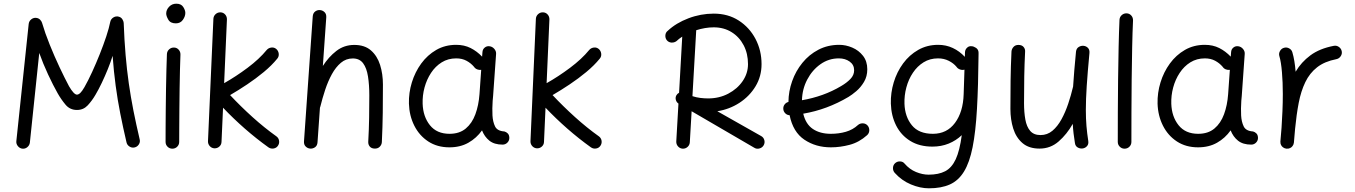

<svg xmlns="http://www.w3.org/2000/svg" viewBox="-20 -768 7330 1039"><path d="M101.1 36.6Q86.4 34.7 76.7 22.7Q66.9 10.7 68.4 -3.9L135.3 -638.7Q137.2 -654.3 150.1 -664.1Q163.1 -673.8 178.7 -670.9Q189.9 -668.9 197.5 -660.9Q205.1 -652.8 207.5 -644.5Q223.6 -589.4 249 -526.4Q274.4 -463.4 302.2 -404.3Q330.1 -345.2 353.5 -301.3Q379.9 -255.9 396.5 -255.9Q404.8 -255.9 414.6 -265.1Q424.3 -274.4 437 -296.4Q457 -331.5 478.5 -378.4Q500 -425.3 520 -475.3Q540 -525.4 555.2 -571.3Q570.3 -617.2 576.7 -649.9Q580.1 -665.5 594 -673.8Q607.9 -682.1 623 -677.7Q635.7 -674.3 642.3 -663.6Q648.9 -652.8 649.4 -644Q652.8 -550.3 659.7 -470.2Q666.5 -390.1 677 -316.7Q687.5 -243.2 702.1 -169.2Q716.8 -95.2 735.8 -14.2Q739.7 0.5 731.4 13.4Q723.1 26.4 708.5 29.8Q693.8 33.2 680.9 25.1Q668 17.1 664.6 2.4Q645.5 -79.1 630.9 -153.3Q616.2 -227.5 606 -303.7Q595.7 -379.9 589.4 -465.8Q579.1 -432.6 563.7 -394.5Q548.3 -356.4 531 -320.1Q513.7 -283.7 496.6 -254.9Q477.5 -222.2 454.3 -197.5Q431.2 -172.9 396.5 -172.9Q358.4 -172.9 334.5 -201.7Q310.5 -230.5 292 -263.2Q268.1 -305.2 240.2 -365Q212.4 -424.8 192.4 -481.4L141.6 3.9Q139.6 18.6 127.9 28.3Q116.2 38.1 101.1 36.6Z M879.4 -694.8Q879.4 -714.8 895 -731.4Q910.6 -748 934.1 -748Q960.4 -748 971.7 -730.2Q982.9 -712.4 982.9 -698.2Q982.9 -679.2 969.5 -660.4Q956.1 -641.6 931.6 -641.6Q902.3 -641.6 890.9 -661.4Q879.4 -681.2 879.4 -694.8ZM921.9 -510.7Q937 -510.3 947 -499Q957 -487.8 956.5 -472.2Q955.1 -438.5 953.9 -390.1Q952.6 -341.8 951.9 -286.9Q951.2 -231.9 950.7 -177.7Q950.2 -123.5 950 -77.1Q949.7 -30.8 949.7 0Q949.7 15.1 939 25.9Q928.2 36.6 912.6 36.6Q897.5 36.6 886.7 25.9Q876 15.1 876 0Q876 -30.8 876.2 -77.4Q876.5 -124 877 -178.5Q877.4 -232.9 878.4 -288.1Q879.4 -343.3 880.6 -392.1Q881.8 -440.9 883.3 -476.1Q884.3 -491.2 895.5 -501.2Q906.7 -511.2 921.9 -510.7Z M1483.9 21Q1475.6 33.2 1460.4 35.6Q1445.3 38.1 1432.6 29.3Q1367.7 -17.1 1304.9 -72Q1242.2 -127 1187 -185.1L1178.7 0Q1178.2 15.1 1167 25.1Q1155.8 35.2 1140.1 34.7Q1125 33.7 1115 22.5Q1105 11.2 1105.5 -3.9L1134.8 -666.5Q1135.7 -681.6 1147 -691.7Q1158.2 -701.7 1173.3 -701.2Q1188.5 -700.7 1198.5 -689.5Q1208.5 -678.2 1208 -662.6L1192.9 -317.9Q1256.8 -354 1319.8 -401.1Q1382.8 -448.2 1423.3 -497.6Q1433.1 -508.8 1448.2 -510.7Q1463.4 -512.7 1475.1 -502.9Q1486.3 -493.2 1488.3 -477.8Q1490.2 -462.4 1480.5 -450.7Q1450.2 -413.6 1407.5 -378.2Q1364.7 -342.8 1317.6 -311.3Q1270.5 -279.8 1225.1 -253.4Q1281.7 -192.9 1346.4 -134.5Q1411.1 -76.2 1475.6 -30.3Q1487.8 -21.5 1490.2 -6.6Q1492.7 8.3 1483.9 21Z M1658.7 36.1Q1645 35.2 1634.5 25.1Q1624 15.1 1625 -2.4L1672.4 -679.2Q1673.8 -697.3 1685.8 -706.1Q1697.8 -714.8 1711.9 -713.4Q1725.6 -712.4 1736.1 -702.4Q1746.6 -692.4 1745.6 -674.3L1727.1 -411.1Q1758.3 -460 1800.3 -492.4Q1842.3 -524.9 1897 -524.9Q1953.6 -524.9 1987.5 -495.1Q2021.5 -465.3 2036.9 -416.5Q2052.2 -367.7 2052.2 -310.5Q2052.2 -234.4 2051.3 -157.7Q2050.3 -81.1 2046.4 0.5Q2045.9 14.2 2035.9 25.1Q2025.9 36.1 2008.8 36.1Q1990.7 36.1 1981.4 25.4Q1972.2 14.6 1972.7 0Q1976.6 -69.8 1977.5 -130.4Q1978.5 -190.9 1978.5 -251.5Q1978.5 -308.6 1971.4 -354Q1964.4 -399.4 1945.1 -425.5Q1925.8 -451.7 1889.2 -451.7Q1852.5 -451.7 1824.7 -428.2Q1796.9 -404.8 1775.9 -366.5Q1754.9 -328.1 1739.7 -282.2Q1724.6 -236.3 1713.4 -190.9Q1712.9 -187.5 1711.4 -185.1L1698.2 2.4Q1696.8 20.5 1684.8 28.8Q1672.9 37.1 1658.7 36.1Z M2699.7 14.6Q2654.8 14.6 2628.2 -6.8Q2601.6 -28.3 2588.4 -62.5Q2558.6 -20.5 2514.6 4.4Q2470.7 29.3 2412.1 29.3Q2346.2 29.3 2297.6 -2.4Q2249 -34.2 2221.9 -88.1Q2194.8 -142.1 2192.9 -207.5Q2191.4 -265.6 2208.7 -322Q2226.1 -378.4 2259.5 -424.3Q2293 -470.2 2340.8 -497.8Q2388.7 -525.4 2448.7 -525.4Q2492.2 -525.4 2526.6 -508.1Q2561 -490.7 2588.9 -461.4L2590.8 -486.3Q2591.8 -501.5 2603.3 -510.7Q2614.7 -520 2629.9 -517.6Q2644.5 -515.6 2655 -503.4Q2665.5 -491.2 2664.6 -476.6L2648.4 -248.5Q2647.5 -235.4 2646 -222.2Q2644.5 -202.6 2644.3 -181.4Q2644 -160.2 2645 -143.1Q2647 -108.9 2658.9 -84Q2670.9 -59.1 2709.5 -56.6Q2719.2 -54.2 2727.5 -46.1Q2735.8 -38.1 2736.3 -22Q2736.3 -6.8 2725.6 3.9Q2714.8 14.6 2699.7 14.6ZM2412.6 -43.9Q2466.3 -43.9 2500.5 -72.5Q2534.7 -101.1 2552.5 -149.7Q2570.3 -198.2 2574.7 -258.3L2584 -390.1Q2573.2 -388.2 2562.3 -392.6Q2551.3 -397 2544.9 -406.7Q2528.3 -426.3 2504.4 -439.2Q2480.5 -452.1 2448.7 -452.1Q2404.8 -452.1 2370.4 -430.7Q2335.9 -409.2 2312.5 -373.5Q2289.1 -337.9 2277.3 -294.4Q2265.6 -251 2267.1 -206.5Q2269.5 -136.7 2306.6 -90.3Q2343.8 -43.9 2412.6 -43.9Z M3229 21Q3220.7 33.2 3205.6 35.6Q3190.4 38.1 3177.7 29.3Q3112.8 -17.1 3050 -72Q2987.3 -127 2932.1 -185.1L2923.8 0Q2923.3 15.1 2912.1 25.1Q2900.9 35.2 2885.3 34.7Q2870.1 33.7 2860.1 22.5Q2850.1 11.2 2850.6 -3.9L2879.9 -666.5Q2880.9 -681.6 2892.1 -691.7Q2903.3 -701.7 2918.5 -701.2Q2933.6 -700.7 2943.6 -689.5Q2953.6 -678.2 2953.1 -662.6L2938 -317.9Q3002 -354 3064.9 -401.1Q3127.9 -448.2 3168.5 -497.6Q3178.2 -508.8 3193.4 -510.7Q3208.5 -512.7 3220.2 -502.9Q3231.4 -493.2 3233.4 -477.8Q3235.4 -462.4 3225.6 -450.7Q3195.3 -413.6 3152.6 -378.2Q3109.9 -342.8 3062.7 -311.3Q3015.6 -279.8 2970.2 -253.4Q3026.9 -192.9 3091.6 -134.5Q3156.2 -76.2 3220.7 -30.3Q3232.9 -21.5 3235.4 -6.6Q3237.8 8.3 3229 21Z M3640.6 -252.9Q3645.5 -261.2 3654.8 -266.1L3671.9 -569.8Q3653.8 -558.1 3640.6 -545.4Q3628.4 -536.6 3613.5 -537.6Q3598.6 -538.6 3588.9 -549.8Q3579.6 -561 3580.6 -576.7Q3581.5 -592.3 3593.8 -601.6Q3638.7 -643.6 3705.3 -668.9Q3772 -694.3 3842.3 -694.3Q3919.4 -694.3 3977.5 -657Q4035.6 -619.6 4068.4 -557.4Q4101.1 -495.1 4101.1 -420.9Q4101.1 -355 4068.6 -301Q4036.1 -247.1 3981.7 -211.7Q3927.2 -176.3 3861.8 -166L4099.1 -31.7Q4112.3 -24.4 4116.2 -9.5Q4120.1 5.4 4112.3 18.6Q4105 31.2 4089.8 35.4Q4074.7 39.6 4062 31.7L3722.7 -166L3712.9 2Q3711.9 17.1 3700.7 27.1Q3689.5 37.1 3674.3 36.6Q3659.2 35.6 3649.2 24.4Q3639.2 13.2 3639.6 -2L3651.4 -207.5Q3640.6 -214.8 3637.2 -228Q3633.8 -241.2 3640.6 -252.9ZM3842.3 -620.1Q3818.8 -620.1 3794.7 -616Q3770.5 -611.8 3747.6 -604.5L3727.1 -247.6Q3748.5 -240.7 3770.3 -238Q3792 -235.4 3812 -235.4Q3872.1 -235.4 3921.1 -261.2Q3970.2 -287.1 3999 -329.3Q4027.8 -371.6 4027.8 -420.9Q4027.8 -478 4004.2 -523.2Q3980.5 -568.4 3938.7 -594.2Q3897 -620.1 3842.3 -620.1Z M4672.4 -36.6Q4629.4 2 4578.1 15.6Q4526.9 29.3 4476.1 29.3Q4394.5 29.3 4333 -12Q4271.5 -53.2 4252.9 -144.5Q4239.3 -145 4229.5 -154.8Q4219.7 -164.6 4218.8 -178.2Q4217.8 -191.9 4225.8 -202.6Q4233.9 -213.4 4246.6 -216.3Q4247.1 -273.4 4266.6 -328.6Q4286.1 -383.8 4322.3 -428.2Q4358.4 -472.7 4408.9 -499Q4459.5 -525.4 4521.5 -525.4Q4557.1 -525.4 4592 -510.5Q4627 -495.6 4650.1 -466.1Q4673.3 -436.5 4673.3 -393.1Q4673.3 -354.5 4655.5 -324.7Q4637.7 -294.9 4613.8 -274.7Q4589.8 -254.4 4571.8 -243.7Q4456.1 -174.8 4326.7 -152.8Q4340.3 -95.7 4379.2 -69.8Q4418 -43.9 4476.1 -43.9Q4519.5 -43.9 4557.4 -54.9Q4595.2 -65.9 4622.6 -91.3Q4633.8 -101.1 4649.2 -100.6Q4664.6 -100.1 4674.8 -88.9Q4684.6 -77.6 4684.1 -62.3Q4683.6 -46.9 4672.4 -36.6ZM4519.5 -452.1Q4464.8 -452.1 4420.2 -420.7Q4375.5 -389.2 4348.4 -337.6Q4321.3 -286.1 4319.8 -225.6Q4377 -235.4 4430.7 -254.6Q4484.4 -273.9 4531.7 -302.2Q4562 -319.8 4582 -340.6Q4602.1 -361.3 4602.1 -387.7Q4602.1 -417.5 4577.9 -434.8Q4553.7 -452.1 4519.5 -452.1Z M5234.9 -518.1Q5236.8 -518.1 5238.8 -517.6Q5239.7 -517.6 5240.7 -517.6Q5246.1 -517.1 5251 -514.6Q5275.4 -504.9 5275.4 -482.4V-481.4Q5275.4 -479 5275.4 -476.6V-474.6Q5273.9 -302.7 5266.8 -178.7Q5259.8 -54.7 5243.2 28.6Q5226.6 111.8 5196.5 160.6Q5166.5 209.5 5120.1 230.2Q5073.7 251 5006.8 251Q4959.5 251 4909.4 230Q4859.4 209 4822.3 168Q4812 156.7 4812.3 141.4Q4812.5 126 4823.2 115.7Q4834.5 105 4850.3 105.5Q4866.2 106 4875 117.2Q4901.9 148.4 4937 162.8Q4972.2 177.2 5004.9 177.2Q5059.1 177.2 5094.7 158.7Q5130.4 140.1 5151.9 93.8Q5173.3 47.4 5184.6 -36.6Q5153.8 -7.3 5113.8 9Q5073.7 25.4 5025.9 25.4Q4955.6 25.4 4905.8 -5.4Q4856 -36.1 4829.3 -89.1Q4802.7 -142.1 4800.8 -207.5Q4799.3 -265.6 4816.4 -322.3Q4833.5 -378.9 4867.2 -424.8Q4900.9 -470.7 4949 -498Q4997.1 -525.4 5056.6 -525.4Q5099.6 -525.4 5136 -508.3Q5172.4 -491.2 5201.2 -460.4L5202.1 -486.3Q5203.1 -500.5 5213.4 -509.8Q5222.2 -518.6 5234.9 -518.1ZM5028.3 -43.9Q5104 -43.9 5147.9 -103Q5191.9 -162.1 5194.8 -258.3L5199.2 -391.1Q5187.5 -387.7 5175 -392.1Q5162.6 -396.5 5155.8 -406.7Q5140.1 -425.8 5114 -439Q5087.9 -452.1 5056.2 -452.1Q5012.2 -452.1 4978 -430.9Q4943.8 -409.7 4920.2 -374.3Q4896.5 -338.9 4884.8 -295.2Q4873 -251.5 4874.5 -206.5Q4877 -136.2 4914.6 -90.1Q4952.1 -43.9 5028.3 -43.9Z M5875.5 -481.4Q5865.7 -377 5860.8 -303.2Q5856 -229.5 5856 -172.9Q5856 -125.5 5859.4 -85.7Q5862.8 -45.9 5869.1 -5.4Q5871.6 11.2 5863.3 21.5Q5855 31.7 5842.3 34.7Q5828.1 38.1 5813.7 31Q5799.3 23.9 5796.9 5.9Q5792.5 -20 5789.6 -45.4Q5786.6 -70.8 5785.2 -97.7Q5753.4 -41.5 5709 -2.7Q5664.6 36.1 5605.5 36.1Q5547.9 36.1 5513.2 6.3Q5478.5 -23.4 5463.1 -72.3Q5447.8 -121.1 5447.8 -178.2Q5447.8 -254.4 5448.7 -331.1Q5449.7 -407.7 5453.6 -489.3Q5454.6 -502.9 5464.4 -513.9Q5474.1 -524.9 5491.2 -524.9Q5509.3 -524.9 5518.8 -514.2Q5528.3 -503.4 5527.3 -488.8Q5523.9 -419.4 5522.7 -355.2Q5521.5 -291 5521.5 -209.5Q5521.5 -160.2 5528.6 -121.1Q5535.6 -82 5554.9 -59.6Q5574.2 -37.1 5610.8 -37.1Q5647.5 -37.1 5675.3 -60.5Q5703.1 -84 5724.1 -122.3Q5745.1 -160.6 5760.5 -206.5Q5775.9 -252.4 5786.6 -297.9Q5787.1 -299.3 5787.1 -300.3Q5789.6 -340.3 5793.5 -387Q5797.4 -433.6 5802.7 -488.3Q5804.7 -505.9 5817.4 -513.7Q5830.1 -521.5 5843.8 -520Q5856.9 -519 5866.9 -509.3Q5877 -499.5 5875.5 -481.4Z M6076.7 -695.8Q6091.8 -695.3 6101.8 -684.1Q6111.8 -672.9 6111.3 -657.2Q6108.4 -595.2 6106.7 -512.5Q6105 -429.7 6104 -338.6Q6103 -247.6 6102.8 -159.9Q6102.5 -72.3 6102.5 0Q6102.5 15.1 6091.8 25.9Q6081.1 36.6 6065.4 36.6Q6050.3 36.6 6039.6 25.9Q6028.8 15.1 6028.8 0Q6028.8 -72.3 6029.1 -160.2Q6029.3 -248 6030.5 -339.4Q6031.7 -430.7 6033.4 -514.2Q6035.2 -597.7 6038.1 -661.1Q6039.1 -676.3 6050.3 -686.3Q6061.5 -696.3 6076.7 -695.8Z M6751 14.6Q6706.1 14.6 6679.4 -6.8Q6652.8 -28.3 6639.6 -62.5Q6609.9 -20.5 6565.9 4.4Q6522 29.3 6463.4 29.3Q6397.5 29.3 6348.9 -2.4Q6300.3 -34.2 6273.2 -88.1Q6246.1 -142.1 6244.1 -207.5Q6242.7 -265.6 6260 -322Q6277.3 -378.4 6310.8 -424.3Q6344.2 -470.2 6392.1 -497.8Q6439.9 -525.4 6500 -525.4Q6543.5 -525.4 6577.9 -508.1Q6612.3 -490.7 6640.1 -461.4L6642.1 -486.3Q6643.1 -501.5 6654.5 -510.7Q6666 -520 6681.2 -517.6Q6695.8 -515.6 6706.3 -503.4Q6716.8 -491.2 6715.8 -476.6L6699.7 -248.5Q6698.7 -235.4 6697.3 -222.2Q6695.8 -202.6 6695.6 -181.4Q6695.3 -160.2 6696.3 -143.1Q6698.2 -108.9 6710.2 -84Q6722.2 -59.1 6760.7 -56.6Q6770.5 -54.2 6778.8 -46.1Q6787.1 -38.1 6787.6 -22Q6787.6 -6.8 6776.9 3.9Q6766.1 14.6 6751 14.6ZM6463.9 -43.9Q6517.6 -43.9 6551.8 -72.5Q6585.9 -101.1 6603.8 -149.7Q6621.6 -198.2 6626 -258.3L6635.3 -390.1Q6624.5 -388.2 6613.5 -392.6Q6602.5 -397 6596.2 -406.7Q6579.6 -426.3 6555.7 -439.2Q6531.7 -452.1 6500 -452.1Q6456.1 -452.1 6421.6 -430.7Q6387.2 -409.2 6363.8 -373.5Q6340.3 -337.9 6328.6 -294.4Q6316.9 -251 6318.4 -206.5Q6320.8 -136.7 6357.9 -90.3Q6395 -43.9 6463.9 -43.9Z M6941.4 36.6Q6936.5 36.1 6932.1 34.2Q6932.1 34.2 6932.1 34.2Q6931.2 33.7 6930.7 33.7Q6913.1 25.9 6909.2 7.3Q6909.2 6.8 6909.2 6.3Q6909.2 6.3 6909.2 5.4Q6908.2 1 6908.7 -3.9Q6908.7 -5.9 6909.2 -7.3Q6910.6 -24.9 6912.1 -42.2Q6913.6 -59.6 6915 -76.7Q6918 -119.1 6919.9 -166.3Q6921.9 -213.4 6921.9 -259.8Q6921.9 -322.3 6917.2 -377.7Q6912.6 -433.1 6903.3 -463.9Q6898.9 -478 6906.5 -491.7Q6914.1 -505.4 6928.2 -509.3Q6942.4 -513.7 6956.1 -506.3Q6969.7 -499 6973.6 -484.9Q6980 -463.4 6984.4 -436.8Q6988.8 -410.2 6991.2 -379.9Q7021.5 -431.6 7071.3 -468.5Q7121.1 -505.4 7197.8 -520Q7212.4 -522.9 7225.1 -514.2Q7237.8 -505.4 7240.7 -490.7Q7243.7 -476.1 7234.9 -463.4Q7226.1 -450.7 7211.4 -447.8Q7147.9 -435.5 7107.4 -403.8Q7066.9 -372.1 7043.5 -323.2Q7020 -274.4 7007.8 -210.7Q6995.6 -147 6988.3 -70.8Q6985.4 -31.2 6981.9 3.9Q6981.4 8.8 6979.5 13.2Q6979.5 13.2 6979.5 13.2Q6979 14.2 6979 14.6Q6971.2 32.2 6952.6 36.1Q6952.1 36.1 6951.7 36.1Q6951.2 36.1 6950.7 36.1Q6946.3 37.1 6941.4 36.6Z"/></svg>

Font: Mikhak Regular
Style: Regular
Weight: 400
Designer: Amin Abedi
Version: Version 3.3